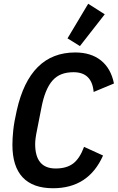

<svg xmlns="http://www.w3.org/2000/svg" viewBox="-20 -989 626 1021"><path d="M262 12Q155 12 100.5 -46Q46 -104 46 -219Q46 -253 50.5 -296.5Q55 -340 69 -401Q138 -710 380 -710Q464 -710 517 -667.5Q570 -625 586 -545L478 -500Q469 -605 371 -605Q335 -605 307.5 -594.5Q280 -584 259.5 -561Q239 -538 224 -501Q209 -464 199 -410L177 -298Q167 -251 167 -223Q167 -93 276 -93Q334 -93 369 -119.5Q404 -146 427 -208L528 -162Q451 12 262 12ZM405 -744 339 -785 449 -969 537 -913Z"/></svg>

Font: IBM Plex Sans Condensed SemiBold
Style: Italic
Weight: 600
Width: 3
Italic angle: -11°
Designer: Mike Abbink, Paul van der Laan, Pieter van Rosmalen
Foundry: Bold Monday
Version: Version 1.3